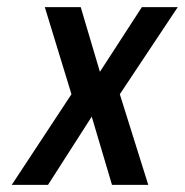

<svg xmlns="http://www.w3.org/2000/svg" viewBox="-20 -520 520 540"><path d="M13 0 181 -255 106 -500H207L261 -318L379 -500H480L317 -255L397 0H295L238 -192L115 0Z"/></svg>

Font: Cuprum Medium
Style: Italic
Weight: 500
Italic angle: -10°
Version: Version 3.000